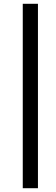

<svg xmlns="http://www.w3.org/2000/svg" viewBox="-20 -760 295 1012"><path d="M100 -700V-740H180V-700V192V232H100V192Z"/></svg>

Font: Nordica Advanced
Style: RegularExtended
Weight: 300
Version: Version 1.07